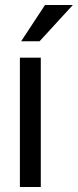

<svg xmlns="http://www.w3.org/2000/svg" viewBox="-20 -752 313 772"><path d="M60 -520H144V0H60ZM161 -732H273L139 -586H65Z"/></svg>

Font: Aspekta Variable
Style: Regular
Weight: 400
Designer: Ivo Dolenc
Version: Version 2.100